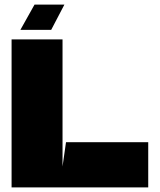

<svg xmlns="http://www.w3.org/2000/svg" viewBox="-20 -809 690 829"><path d="M265 -195H620V0H30V-639H250V-90L265 -195ZM68 -680H201L258 -789H129Z"/></svg>

Font: Banana Brick
Style: Regular
Weight: 400
Designer: artmaker
Foundry: artmaker
Version: Version 4.000 2011 initial release